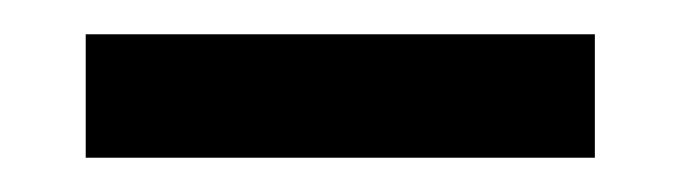

<svg xmlns="http://www.w3.org/2000/svg" viewBox="-20 -435 397 112"><path d="M30 -343V-415H327V-343Z"/></svg>

Font: Big Shoulders Text
Style: Regular
Weight: 400
Designer: Patric King
Foundry: XO Type Co
Version: Version 1.000; ttfautohint (v1.8.2)